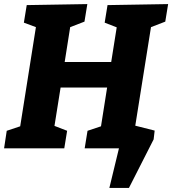

<svg xmlns="http://www.w3.org/2000/svg" viewBox="-26 -727 844 941"><path d="M798 -707 784 -621 714 -594 637 -111 732 -87 727 -44 606 194H510L557 0H389L403 -86L469 -108L499 -298H271L241 -110L303 -86L289 0H-6L7 -86L73 -108L150 -594L91 -616L105 -702L402 -707L388 -621L318 -594L291 -423H519L546 -593L487 -616L501 -702Z"/></svg>

Font: Bitter Pro ExtraBold
Style: Italic
Weight: 800
Italic angle: -9°
Designer: Sol Matas, and Bitter project Authors
Foundry: Sol Matas
Version: Version 1.010